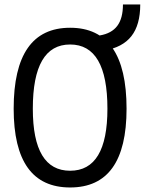

<svg xmlns="http://www.w3.org/2000/svg" viewBox="-20 -827 646 857"><path d="M293 9.8Q41 9.8 41 -341.8Q41 -703.1 293 -703.1Q544.9 -703.1 544.9 -341.8Q544.9 9.8 293 9.8ZM293 -64.9Q459.5 -64.9 459.5 -341.8Q459.5 -628.4 293 -628.4Q126.5 -628.4 126.5 -341.8Q126.5 -64.9 293 -64.9ZM416 -596.7 396.5 -664.1 425.8 -668.9Q478 -677.7 503.4 -711.4Q528.8 -745.1 528.8 -807.1H606Q606 -715.8 566.4 -665.5Q526.9 -615.2 445.3 -601.6Z"/></svg>

Font: Cascadia Mono SemiLight
Style: Regular
Weight: 350
Monospace: yes
Designer: Aaron Bell
Foundry: Saja Typeworks
Version: Version 2404.023; ttfautohint (v1.8.4)